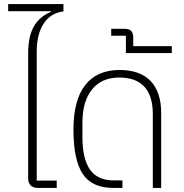

<svg xmlns="http://www.w3.org/2000/svg" viewBox="-20 -921 902 941"><path d="M166 0Q142 0 130 -12.5Q118 -25 118 -48V-660Q118 -743 146 -791.5Q174 -840 230 -863V-866H20V-901H291V-865Q229 -858 194.5 -806Q160 -754 160 -669V-36H258V0Z M535 0Q431 0 385.5 -68.5Q340 -137 340 -286Q340 -431 398 -504.5Q456 -578 566 -578Q667 -578 718.5 -523.5Q770 -469 770 -367V0H729V-362Q729 -451 687.5 -496Q646 -541 565 -541Q478 -541 431 -482.5Q384 -424 384 -321V-249Q384 -144 420.5 -90.5Q457 -37 537 -37H580V0Z M597 -661V-746H525V-780H588Q612 -780 622.5 -770Q633 -760 633 -736V-695H822V-661Z"/></svg>

Font: Anuphan ExtraLight
Style: Regular
Weight: 200
Designer: Cadson Demak
Version: Version 3.001